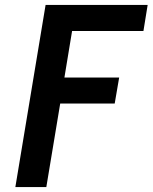

<svg xmlns="http://www.w3.org/2000/svg" viewBox="-20 -755 616 775"><path d="M42 0H167L223 -337H443L461 -442H240L271 -630H559L576 -735H164Z"/></svg>

Font: Iosevka Sparkle Oblique
Style: Bold
Weight: 700
Italic angle: -9°
Designer: Belleve Invis
Foundry: Belleve Invis
Version: Version 4.5.0; ttfautohint (v1.8.3)